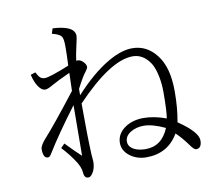

<svg xmlns="http://www.w3.org/2000/svg" viewBox="-87 -897 1173 1027"><g transform="rotate(-10 500.0 -383.5)"><path d="M300.8 -369.1Q195.3 -228.5 137.7 -134.3Q127.9 -117.2 117.7 -117.2Q91.8 -117.2 91.8 -166Q91.8 -186 122.6 -220.2Q177.7 -280.8 305.7 -445.3L308.6 -543Q242.2 -513.2 205.6 -492.2Q179.7 -477.1 166.5 -477.1Q147.9 -477.1 129.9 -502.9Q113.3 -527.3 103.5 -568.4L129.9 -577.1Q141.6 -553.7 151.4 -545.9Q160.6 -538.1 175.8 -538.1Q201.2 -538.1 309.6 -582Q312.5 -639.2 312.5 -686Q312.5 -728 303.7 -740.2Q293 -755.4 252.9 -765.1L261.7 -793Q380.9 -787.1 380.9 -731Q380.9 -722.2 372.6 -687Q360.8 -635.7 356 -600.1Q357.9 -601.1 360.8 -601.1Q377.4 -601.1 389.6 -589.8Q407.7 -573.7 407.7 -558.1Q407.7 -550.3 394.5 -533.2Q377.4 -512.7 344.7 -449.2V-415Q441.4 -521 531.7 -572.8Q604.5 -614.3 661.6 -614.3Q741.7 -614.3 793.5 -546.4Q846.7 -478.5 846.7 -349.1Q846.7 -255.4 832.5 -182.1Q936.5 -111.3 936.5 -65.9Q936.5 -22.9 906.7 -22.9Q894 -22.9 874.5 -51.8Q841.3 -97.7 811.5 -125Q754.4 -26.4 636.7 -26.4Q584 -26.4 545.4 -57.1Q509.8 -85.9 509.8 -125.5Q509.8 -177.7 559.1 -210Q600.1 -236.3 656.7 -236.3Q713.9 -236.3 779.8 -212.4Q786.6 -254.9 786.6 -356Q786.6 -408.2 774.9 -455.6Q764.6 -495.6 750.5 -516.1Q713.4 -571.3 656.7 -571.3Q536.6 -571.3 344.7 -370.1Q344.7 -191.9 349.6 -89.4L350.6 -80.1Q352.5 -61 352.5 -53.2Q352.5 -25.9 342.8 -3.9Q328.6 25.9 311.5 25.9Q289.1 25.9 287.6 -8.3Q286.1 -30.8 267.6 -62Q238.3 -108.9 195.8 -154.3L216.8 -175.3Q265.6 -124.5 298.8 -94.2ZM766.6 -163.1Q697.8 -195.3 650.9 -195.3Q607.9 -195.3 577.1 -175.3Q547.9 -155.8 547.9 -127.4Q547.9 -98.6 579.6 -82.5Q604.5 -70.3 640.6 -70.3Q728.5 -70.3 766.6 -163.1Z"/></g></svg>

Font: I.MingCP
Style: Regular
Weight: 400
Designer: I.Font Project
Version: Version 8.000; Sep 06, 2022